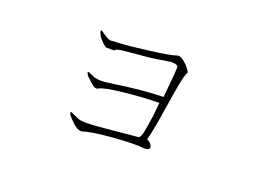

<svg xmlns="http://www.w3.org/2000/svg" viewBox="-70 -633 1140 804"><g transform="rotate(20 500.0 -231.5)"><path d="M358.4 -415Q410.2 -418 491.2 -428.7Q581.1 -440.4 600.6 -448.2Q617.2 -455.1 639.6 -434.6Q658.2 -418.9 669.9 -397.5Q661.1 -384.8 652.3 -336.9Q646.5 -308.6 635.7 -237.3Q626 -175.8 621.1 -147.5Q612.3 -100.6 605.5 -76.2Q623 -69.3 628.9 -54.7Q634.8 -39.1 610.4 -36.1Q567.4 -42 469.7 -34.2Q372.1 -26.4 337.9 -13.7Q323.2 -11.7 303.7 -26.4Q292 -35.2 270.5 -59.6L269.5 -60.5Q262.7 -74.2 266.6 -75.2Q269.5 -75.2 283.2 -68.4Q295.9 -62.5 302.7 -59.6Q314.5 -54.7 324.2 -54.7Q342.8 -52.7 384.8 -55.7Q410.2 -57.6 471.7 -63.5L564.5 -72.3Q576.2 -70.3 583 -99.6Q586.9 -118.2 595.7 -176.8L601.6 -237.3Q529.3 -236.3 447.3 -227.5Q362.3 -218.8 339.8 -206.1Q332 -199.2 315.4 -210.9Q305.7 -217.8 288.1 -235.4L281.2 -242.2Q272.5 -256.8 277.3 -257.8Q279.3 -257.8 293 -252Q303.7 -247.1 308.6 -245.1Q317.4 -242.2 323.2 -242.2Q334 -239.3 354.5 -241.2Q367.2 -242.2 401.4 -247.1Q451.2 -254.9 484.4 -257.8Q543.9 -264.6 609.4 -266.6Q611.3 -279.3 613.3 -304.7Q615.2 -320.3 618.2 -357.4L620.1 -380.9V-388.7Q623 -405.3 616.2 -410.2Q605.5 -418.9 568.4 -412.1Q536.1 -406.2 497.1 -401.4Q473.6 -399.4 431.6 -395.5Q388.7 -391.6 374 -389.6Q350.6 -385.7 348.6 -378.9H312.5Q300.8 -385.7 288.1 -399.4Q275.4 -413.1 270.5 -425.8Q264.6 -439.5 269.5 -439.5Q272.5 -439.5 284.2 -430.7Q296.9 -421.9 303.7 -418Q315.4 -412.1 323.2 -413.1Z"/></g></svg>

Font: BatangChe
Style: Regular
Weight: 400
Monospace: yes
Version: Version 2.21